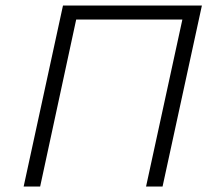

<svg xmlns="http://www.w3.org/2000/svg" viewBox="-20 -678 767 698"><path d="M714 -658 571 0H511L643 -607H257L126 0H66L209 -658Z"/></svg>

Font: EauTest Semilight
Style: Italic
Weight: 300
Italic angle: -12°
Designer: Christian Thalmann (Catharsis Fonts)
Version: Version 0.001;PS 000.001;hotconv 1.0.88;makeotf.lib2.5.64775